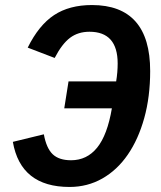

<svg xmlns="http://www.w3.org/2000/svg" viewBox="-20 -730 640 762"><path d="M252 -407H441Q447 -443 447 -478Q447 -604 335 -604Q290 -604 258 -580Q226 -556 197 -500L90 -541Q134 -630 194.5 -670Q255 -710 345 -710Q460 -710 518 -644.5Q576 -579 576 -448Q576 -346 552.5 -261.5Q529 -177 487 -116Q445 -55 386 -21.5Q327 12 256 12Q62 12 31 -167L154 -197Q164 -142 189 -118Q214 -94 262 -94Q325 -94 365.5 -144Q406 -194 424 -300H235Z"/></svg>

Font: IBM Plex Mono SemiBold
Style: Italic
Weight: 600
Italic angle: -9°
Monospace: yes
Designer: Mike Abbink, Paul van der Laan, Pieter van Rosmalen
Foundry: Bold Monday
Version: Version 2.3